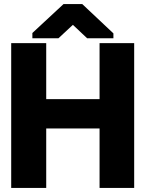

<svg xmlns="http://www.w3.org/2000/svg" viewBox="-20 -923 719 943"><path d="M35 0H207V-292H469V0H639V-711H469V-436H207V-711H35ZM139 -735H267L338 -801L408 -735H537V-759L384 -903H292L139 -761Z"/></svg>

Font: Asimov Pro
Style: Ult
Weight: 900
Designer: Google
Version: Version 2.000980; 2014